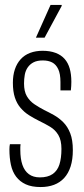

<svg xmlns="http://www.w3.org/2000/svg" viewBox="-20 -743 340 775"><path d="M144 12Q108 12 84 1Q60 -10 45 -30Q30 -50 24 -78Q18 -106 18 -140Q18 -146 18.5 -151.5Q19 -157 20 -161H63Q62 -156 62 -150Q62 -144 62 -138Q62 -102 70.5 -77.5Q79 -53 96.5 -40Q114 -27 141 -27Q173 -27 192.5 -40.5Q212 -54 220 -79.5Q228 -105 228 -142Q228 -177 215.5 -198Q203 -219 182 -231.5Q161 -244 138 -255Q116 -266 97 -278Q78 -290 63 -307.5Q48 -325 40 -349.5Q32 -374 32 -409Q32 -439 40 -463Q48 -487 63.5 -504Q79 -521 101.5 -529.5Q124 -538 152 -538Q182 -538 204.5 -529.5Q227 -521 241 -505Q255 -489 261.5 -466Q268 -443 268 -413Q268 -405 267.5 -396Q267 -387 266 -378H224V-412Q224 -445 215 -464Q206 -483 190.5 -491Q175 -499 153 -499Q130 -499 115.5 -491.5Q101 -484 92 -471Q83 -458 80 -441Q77 -424 77 -406Q77 -374 88.5 -354.5Q100 -335 118.5 -322.5Q137 -310 158 -299Q177 -290 197.5 -278.5Q218 -267 235.5 -249.5Q253 -232 263.5 -205Q274 -178 274 -137Q274 -99 265 -71Q256 -43 239 -24.5Q222 -6 198 3Q174 12 144 12ZM125 -591 184 -723H229V-719L160 -591Z"/></svg>

Font: Archivo ExtraCondensed Thin
Style: Regular
Weight: 250
Width: 2
Designer: Hector Gatti
Foundry: Omnibus-Type
Version: Version 2.001